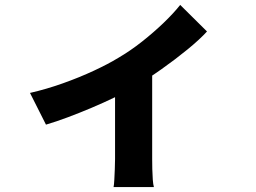

<svg xmlns="http://www.w3.org/2000/svg" viewBox="-20 -670 1040 781"><path d="M102 -292Q168 -307 235.5 -331Q303 -355 362 -382.5Q421 -410 460 -434Q510 -463 558 -501Q606 -539 646.5 -578Q687 -617 713 -650L822 -542Q793 -510 743.5 -469.5Q694 -429 637.5 -389Q581 -349 526 -316Q492 -296 446.5 -274Q401 -252 352.5 -231.5Q304 -211 256 -193Q208 -175 167 -163ZM448 -346 599 -373V-23Q599 -5 599.5 18Q600 41 601.5 61Q603 81 606 91H442Q444 81 445 61Q446 41 447 18Q448 -5 448 -23Z"/></svg>

Font: Noto Sans JP ExtraBold
Style: Regular
Weight: 800
Designer: Ryoko NISHIZUKA  (kana, bopomofo & ideographs); Paul D. Hunt (Latin, Greek & Cyrillic); Sandoll Communications , Soo-you
Foundry: Adobe
Version: Version 2.004-H2;hotconv 1.0.118;makeotfexe 2.5.65603